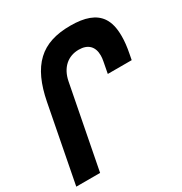

<svg xmlns="http://www.w3.org/2000/svg" viewBox="-177 -872 952 1002"><g transform="rotate(-30 298.5 -371.5)"><path d="M-5.4 0H138.2L234.4 -496.1C249 -570.8 297.4 -612.8 362.8 -612.8C418 -612.8 447.8 -582.5 447.8 -529.8C447.8 -520 446.8 -507.8 444.3 -496.1L431.2 -427.2H575.2L581.5 -460C589.4 -500 592.8 -531.7 592.8 -562C592.8 -611.8 583.5 -648.4 564.5 -676.3C532.7 -722.2 474.6 -743.2 387.2 -743.2C299.8 -743.2 233.4 -722.2 184.6 -676.3C133.8 -628.9 102.1 -555.7 83.5 -460Z"/></g></svg>

Font: Hack
Style: Bold Oblique
Weight: 700
Italic angle: -12°
Monospace: yes
Designer: Christopher Simpkins
Foundry: Christopher Simpkins
Version: Version 2.010